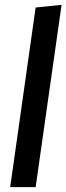

<svg xmlns="http://www.w3.org/2000/svg" viewBox="-20 -772 274 792"><path d="M234 -752 127 0H22L127 -741Z"/></svg>

Font: Fira Sans Extra Condensed Medium
Style: Italic
Weight: 500
Width: 3
Italic angle: -8°
Designer: Carrois Corporate & Edenspiekermann AG
Foundry: Carrois Corporate GbR & Edenspiekermann AG
Version: Version 4.203